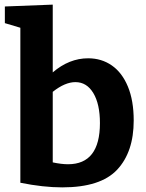

<svg xmlns="http://www.w3.org/2000/svg" viewBox="-20 -798 629 830"><path d="M558 -277Q558 -141 486.5 -64.5Q415 12 249 12Q167 12 68 -8V-678L1 -698V-770L208 -778V-485Q279 -546 361 -546Q419 -546 463.5 -515Q508 -484 533 -423.5Q558 -363 558 -277ZM412 -266Q412 -348 383.5 -395.5Q355 -443 306 -443Q261 -443 208 -401V-96Q246 -88 274 -88Q412 -88 412 -266Z"/></svg>

Font: Bitter Pro
Style: Bold
Weight: 700
Designer: Sol Matas, and Bitter project Authors
Foundry: Sol Matas
Version: Version 1.010